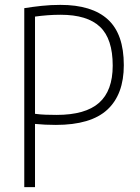

<svg xmlns="http://www.w3.org/2000/svg" viewBox="-20 -767 572 787"><path d="M79.5 0V-733.5Q113 -739 150.5 -743Q188 -747 227.5 -747Q357 -747 422.2 -687.2Q487.5 -627.5 487.5 -500Q487.5 -380 420 -317.5Q352.5 -255 209 -255Q186.5 -255 165.5 -256Q144.5 -257 123.5 -259V0ZM212 -296Q330 -296 386 -345.5Q442 -395 442 -498Q442 -608 389.8 -657.2Q337.5 -706.5 228.5 -706.5Q201 -706.5 175 -704.5Q149 -702.5 123.5 -699V-300.5Q145.5 -297.5 167.2 -296.8Q189 -296 212 -296Z"/></svg>

Font: Encode Sans Condensed Condensed ExtraLight
Style: Regular
Weight: 200
Width: 3
Designer: Multiple Designers
Foundry: Impallari Type
Version: Version 3.000; ttfautohint (v1.8.3) -l 8 -r 50 -G 200 -x 14 